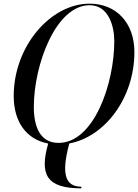

<svg xmlns="http://www.w3.org/2000/svg" viewBox="-20 -780 755 1050"><path d="M425 241C343.5 241 310.5 183 359 4.5C555.5 -32 715 -246.5 715 -495C715 -658 613 -760 470 -760C257 -760 55 -528 55 -255C55 -113 124.5 -17.5 243.5 5C195.5 174.5 233.5 250 425 250ZM470 -751.5C574 -751.5 605 -637 605 -555C605 -323 494 1.5 300 1.5C196 1.5 165 -93 165 -195C165 -427 286 -751.5 470 -751.5Z"/></svg>

Font: Bodoni* 24pt
Style: Italic
Weight: 400
Italic angle: -13°
Version: Version 2.3